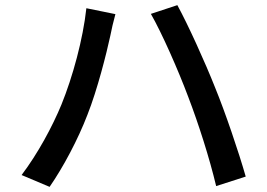

<svg xmlns="http://www.w3.org/2000/svg" viewBox="-20 -729 1040 747"><path d="M219 -322C184 -237 127 -131 64 -48L173 -2C227 -80 284 -188 320 -282C359 -380 395 -524 409 -589C413 -611 422 -649 429 -674L316 -697C303 -577 263 -430 219 -322ZM712 -353C753 -246 795 -114 821 -5L936 -42C909 -137 856 -293 817 -388C777 -489 711 -634 670 -709L567 -675C610 -600 673 -457 712 -353Z"/></svg>

Font: Noto Sans T Chinese Medium
Style: Regular
Weight: 500
Designer: Ryoko NISHIZUKA (kana & ideographs); Paul D. Hunt (Latin, Greek & Cyrillic); Wenlong ZHANG (bopomofo); Sandoll Communica
Foundry: Adobe Systems Incorporated
Version: Version 1.000;PS 1;hotconv 1.0.78;makeotf.lib2.5.61930